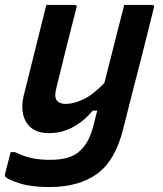

<svg xmlns="http://www.w3.org/2000/svg" viewBox="-39 -556 659 776"><path d="M148 -536H262Q274 -536 270 -525Q248 -440 228.5 -361.5Q209 -283 188 -197Q172 -136 227 -136Q258 -136 297 -154Q336 -172 383 -221Q402 -298 421.5 -373Q441 -448 463 -536H575Q586 -536 583 -525Q561 -435 541 -357Q521 -279 501 -201Q481 -123 458 -32Q427 93 353.5 146.5Q280 200 160 200Q87 200 40.5 185Q-6 170 -17 159Q-20 154 -19 148Q-13 124 -7.5 104Q-2 84 4 59H22Q57 76 89 83Q121 90 164 90Q205 90 235.5 81Q266 72 287 51Q323 17 339 -50Q343 -65 346.5 -80Q350 -95 354 -109H336Q300 -66 255.5 -42Q211 -18 159 -18Q113 -18 87.5 -39Q62 -60 54.5 -94Q47 -128 56 -166Q74 -236 90 -302.5Q106 -369 124 -439Q130 -463 136 -487Q142 -511 148 -536Z"/></svg>

Font: Recursive Sn Lnr St SmB
Style: Italic
Weight: 600
Italic angle: -15°
Version: Version 1.079;hotconv 1.0.112;makeotfexe 2.5.65598; ttfautoh